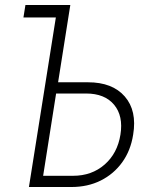

<svg xmlns="http://www.w3.org/2000/svg" viewBox="-20 -750 640 770"><path d="M96 0 204 -680H74L82 -730H262L213 -420H333Q431 -420 480.5 -363Q530 -306 514 -210Q504 -146 470 -99Q436 -52 384 -26Q332 0 266 0ZM153 -45H273Q348 -45 399.5 -90Q451 -135 463 -210Q475 -285 437.5 -330Q400 -375 325 -375H205Z"/></svg>

Font: NKDuy Mono Thin
Style: Italic
Weight: 100
Italic angle: -9°
Monospace: yes
Designer: NKDuy
Foundry: NKDuy
Version: Version 2.251; ttfautohint (v1.8.4.7-5d5b)